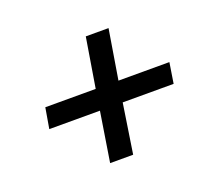

<svg xmlns="http://www.w3.org/2000/svg" viewBox="-84 -631 750 666"><g transform="rotate(-20 291.5 -298.0)"><path d="M218 -77 247 -260H60L73 -336H259L289 -519H373L343 -336H531L519 -260H331L303 -77Z"/></g></svg>

Font: Georama ExtraExtended
Style: Italic
Weight: 400
Width: 8
Italic angle: -9°
Designer: Jean-Baptiste Levee
Foundry: Production Type
Version: Version 1.000